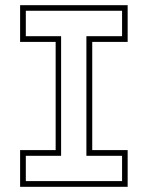

<svg xmlns="http://www.w3.org/2000/svg" viewBox="-20 -720 570 740"><path d="M57.5 0V-141.5H194.5V-558.5H57.5V-700H472V-558.5H335.5V-141.5H472V0ZM79.5 -22H450.5V-119.5H313V-580.5H450.5V-678.5H79.5V-580.5H215.5V-119.5H79.5Z"/></svg>

Font: Tourney Thin ExtraLight
Style: Regular
Weight: 250
Version: Version 1.015